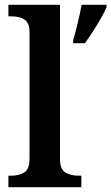

<svg xmlns="http://www.w3.org/2000/svg" viewBox="-20 -780 464 800"><path d="M15 0V-48H28Q58 -48 80.5 -61Q103 -74 103 -118V-648Q103 -676 91.5 -689.5Q80 -703 62.5 -707.5Q45 -712 28 -712H15V-760H230V-118Q230 -74 253 -61Q276 -48 306 -48H319V0ZM285 -613Q294 -644 304 -685Q314 -726 320 -760H424V-750Q415 -729 399.5 -702Q384 -675 366.5 -648Q349 -621 334 -600H285Z"/></svg>

Font: Noto Serif Hentaigana SemiBold
Style: Regular
Weight: 600
Designer: Kazuhiro Yamada
Foundry: nipponia
Version: Version 1.000; ttfautohint (v1.8.4.7-5d5b)